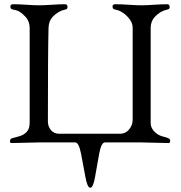

<svg xmlns="http://www.w3.org/2000/svg" viewBox="-20 -672 852 906"><path d="M335 0H165Q141 0 103 1.5Q65 3 35 3Q26 3 27 -6.5Q28 -16 35 -19Q40 -21 64 -27Q88 -33 100 -44Q120 -60 120 -92V-540Q120 -571 101 -592Q86 -608 74.5 -615.5Q63 -623 41 -627Q29 -629 29 -640.5Q29 -652 41 -652Q71 -652 106.5 -649.5Q142 -647 165 -647Q188 -647 224 -649.5Q260 -652 288 -652Q294 -652 297 -646.5Q300 -641 298 -634.5Q296 -628 288 -627Q254 -620 228 -592Q210 -573 209 -540Q206 -426 206 -99Q206 -75 220.5 -58Q235 -41 258 -41H548Q573 -41 589.5 -61.5Q606 -82 606 -106V-540Q606 -568 583 -592Q556 -621 523 -627Q511 -629 511 -640.5Q511 -652 523 -652Q553 -652 588.5 -649.5Q624 -647 647 -647Q670 -647 706 -649.5Q742 -652 770 -652Q776 -652 779 -646.5Q782 -641 780 -634.5Q778 -628 770 -627Q736 -620 710 -592Q691 -571 691 -540V-92Q691 -65 716 -44Q725 -37 734 -33Q743 -29 755.5 -26Q768 -23 776 -19Q781 -17 782.5 -11.5Q784 -6 782 -1.5Q780 3 776 3Q745 3 708 1.5Q671 0 647 0H475Q458 0 448 53.5Q438 107 429 160.5Q420 214 406 214Q392 214 382.5 160.5Q373 107 362.5 53.5Q352 0 335 0Z"/></svg>

Font: EB Garamond
Style: SC
Weight: 400
Version: Version 000.010